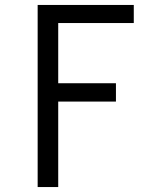

<svg xmlns="http://www.w3.org/2000/svg" viewBox="-20 -755 640 775"><path d="M132 0V-735H520V-662H215V-419H448V-345H215V0Z"/></svg>

Font: Nova
Style: Regular
Weight: 400
Monospace: yes
Designer: Belleve Invis
Foundry: Belleve Invis
Version: Version 24.1.4; ttfautohint (v1.8.4)